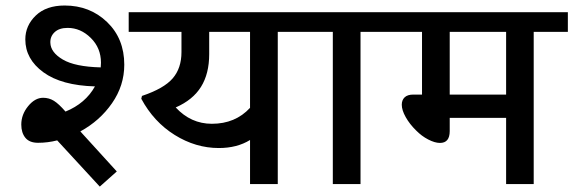

<svg xmlns="http://www.w3.org/2000/svg" viewBox="-20 -671 2090 700"><path d="M163.6 -515.1Q164.6 -480 209 -453.9Q253.4 -427.7 347.2 -425.3Q348.1 -437 348.1 -442.4Q348.1 -496.1 311 -532.7Q273.9 -569.3 226.6 -569.3Q195.8 -569.3 179.2 -553.7Q162.6 -538.1 163.6 -515.1ZM343.8 9.3 188.5 -159.2Q154.3 -150.4 118.7 -150.4Q87.4 -150.4 72.5 -168.7Q57.6 -187 57.6 -216.8Q57.6 -253.4 82.5 -283.9Q107.4 -314.5 137.2 -314.5Q158.7 -314.5 176.5 -303.5Q194.3 -292.5 218.8 -264.2Q291.5 -293.9 326.2 -356Q204.1 -359.4 138.2 -407.5Q72.3 -455.6 72.3 -527.3Q72.3 -577.6 110.4 -614.3Q148.4 -650.9 215.8 -650.9Q307.6 -650.9 370.4 -590.6Q433.1 -530.3 433.1 -435.1Q433.1 -358.9 388.4 -294.7Q343.8 -230.5 272.9 -191.9L405.8 -45.9Z M891.6 0V-160.6Q844.2 -131.3 777.8 -131.3Q693.4 -131.3 616.9 -179Q540.5 -226.6 495.1 -311L497.6 -321.3Q577.6 -348.1 609.6 -385.3Q641.6 -422.4 641.6 -481V-554.7H449.2V-626.5H1117.2V-554.7H992.7V0ZM752.4 -219.7Q837.9 -219.7 891.6 -277.8V-554.7H742.7V-473.6Q742.7 -402.3 712.9 -354.5Q683.1 -306.6 620.6 -279.3Q675.8 -219.7 752.4 -219.7Z M1193.4 0V-554.7H1087.9V-626.5H1418.9V-554.7H1294.4V0Z M1825.2 -554.7H1619.6V-326.2H1825.2ZM1825.2 0V-241.2H1619.6V-192.9Q1619.6 -149.9 1584 -149.9Q1565.4 -149.9 1541.3 -162.4Q1517.1 -174.8 1496.6 -195.8Q1473.6 -218.3 1459.2 -243.9Q1444.8 -269.5 1444.8 -289.1Q1444.8 -306.2 1455.3 -316.2Q1465.8 -326.2 1486.8 -326.2H1518.6V-554.7H1389.6V-626.5H2050.3V-554.7H1925.8V0Z"/></svg>

Font: Khula Semibold
Style: Regular
Weight: 600
Designer: Erin McLaughlin, Steve Matteson
Version: Version 1.000;PS 1.0;hotconv 1.0.72;makeotf.lib2.5.5900